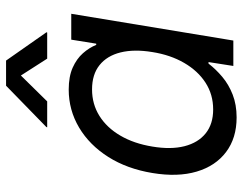

<svg xmlns="http://www.w3.org/2000/svg" viewBox="-103 -679 793 627"><g transform="rotate(-90 293.5 -365.5)"><path d="M223.6 10.7Q156.2 10.7 110.6 -23.7Q64.9 -58.1 46.6 -119.9Q28.3 -181.6 42 -264.2Q55.7 -347.2 94.5 -408.4Q133.3 -469.7 190.4 -503.7Q247.6 -537.6 314.5 -537.6Q356.9 -537.6 386 -524.7Q415 -511.7 433.1 -491.2Q451.2 -470.7 460.4 -447.8H464.4L477.5 -529.3H562L474.6 0H391.6L404.3 -81.1H399.4Q380.9 -57.1 356 -36.1Q331.1 -15.1 298.1 -2.2Q265.1 10.7 223.6 10.7ZM249.5 -65.9Q298.3 -65.9 336.9 -90.8Q375.5 -115.7 401.6 -160.6Q427.7 -205.6 437 -264.6Q446.8 -324.2 435.8 -368.4Q424.8 -412.6 394.3 -437Q363.8 -461.4 314.9 -461.4Q267.1 -461.4 228.5 -437.3Q189.9 -413.1 164.1 -368.9Q138.2 -324.7 128.4 -264.6Q118.2 -204.1 129.6 -159.4Q141.1 -114.7 171.6 -90.3Q202.1 -65.9 249.5 -65.9ZM275.9 -607.9H191.4L191.9 -610.4L327.1 -742.2H409.2L501.5 -610.4L501 -607.9H415.5L360.4 -693.8Z"/></g></svg>

Font: Inter 24pt
Style: Italic
Weight: 400
Italic angle: -9.3988°
Designer: Rasmus Andersson
Foundry: rsms
Version: Version 4.001;git-66647c0bb